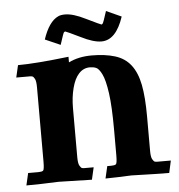

<svg xmlns="http://www.w3.org/2000/svg" viewBox="-46 -624 621 667"><g transform="rotate(-5 264.5 -290.0)"><path d="M323.2 -475.6Q294.9 -475.6 252.4 -497.1Q203.1 -521 200.7 -521Q198.2 -521 195.8 -518.6Q193.4 -516.1 180.7 -476.1L127.4 -499.5Q147.9 -560.5 180.7 -575.7Q189.5 -580.1 205.1 -580.1Q232.9 -580.1 275.9 -558.6Q326.2 -534.2 328.1 -534.2Q329.6 -534.2 332.3 -536.9Q335 -539.6 347.7 -579.6L400.4 -555.7Q374 -475.6 323.2 -475.6ZM248 0Q209 -0.5 131.8 -2.9Q66.4 0 19.5 0L29.3 -42.5H64.9Q77.1 -42.5 81.5 -45.9Q85.9 -49.3 85.9 -77.1V-335.9Q85.9 -357.9 81.5 -366Q77.1 -374 73.5 -375.2Q69.8 -376.5 64.9 -376.5H17.1L26.9 -418.9Q86.9 -418.9 204.1 -432.6V-413.1Q238.8 -430.2 284.7 -430.2Q331.1 -430.2 365.5 -419.7Q399.9 -409.2 420.4 -382.8Q440.9 -356.4 449.5 -313Q458 -269.5 458 -201.2V-83Q458 -61 462.6 -53Q467.3 -44.9 470.9 -43.7Q474.6 -42.5 479.5 -42.5H526.9L517.6 0Q479.5 0 385.7 -2.9Q335.4 -0.5 295.4 0L305.2 -42.5H318.8Q331.1 -42.5 335.4 -45.9Q339.8 -49.3 339.8 -77.1V-165Q339.8 -247.1 333.3 -293.9Q326.7 -340.8 316.4 -361.3Q306.2 -381.8 296.4 -385.7Q286.6 -389.6 274.9 -389.6Q252.4 -389.6 236.6 -372.6Q220.7 -355.5 212.4 -323.2Q204.1 -291 204.1 -253.9V-83Q204.1 -61 208.7 -53Q213.4 -44.9 216.8 -43.7Q220.2 -42.5 225.1 -42.5H257.8Z"/></g></svg>

Font: Quaaykop
Style: Bold
Weight: 700
Designer: Tup Wanders
Foundry: Free font, DO NOT SELL
Version: Version 1.00;July 31, 2023;FontCreator 11.5.0.2430 64-bit